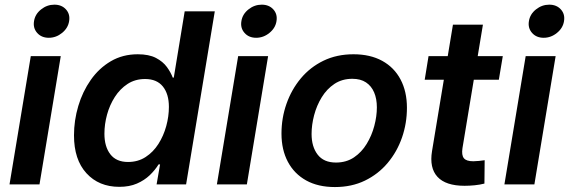

<svg xmlns="http://www.w3.org/2000/svg" viewBox="-20 -775 2392 807"><path d="M20 0 109.4 -539.1H235.4L146 0ZM185.1 -616.2Q154.3 -616.2 136.2 -636.7Q118.2 -657.2 123 -686Q127.4 -715.3 152.6 -735.4Q177.7 -755.4 208.5 -755.4Q239.3 -755.4 257.3 -735.4Q275.4 -715.3 270.5 -686Q266.1 -657.2 241 -636.7Q215.8 -616.2 185.1 -616.2Z M481.4 10.3Q395.5 10.3 343.3 -46.9Q291 -104 291 -206.1Q291 -269 309.1 -329.6Q327.1 -390.1 361.6 -439.2Q396 -488.3 445.8 -517.6Q495.6 -546.9 559.1 -546.9Q606 -546.9 635.5 -531.5Q665 -516.1 681.6 -493.2Q698.2 -470.2 706.1 -448.7H710.4L756.3 -727.5H882.8L762.2 0H638.2L652.8 -84H646.5Q631.8 -60.1 609.4 -38.6Q586.9 -17.1 555.4 -3.4Q523.9 10.3 481.4 10.3ZM518.1 -94.2Q560.1 -94.2 592 -115Q624 -135.7 645.8 -169.9Q667.5 -204.1 678.7 -244.9Q689.9 -285.6 689.9 -325.7Q689.9 -379.9 664.6 -411.4Q639.2 -442.9 589.8 -442.9Q547.9 -442.9 516.1 -422.1Q484.4 -401.4 462.6 -367.4Q440.9 -333.5 429.9 -293.2Q418.9 -252.9 418.9 -212.9Q418.9 -158.7 443.8 -126.5Q468.8 -94.2 518.1 -94.2Z M891.6 0 981 -539.1H1106.9L1017.6 0ZM1056.6 -616.2Q1025.9 -616.2 1007.8 -636.7Q989.7 -657.2 994.6 -686Q999 -715.3 1024.2 -735.4Q1049.3 -755.4 1080.1 -755.4Q1110.8 -755.4 1128.9 -735.4Q1147 -715.3 1142.1 -686Q1137.7 -657.2 1112.5 -636.7Q1087.4 -616.2 1056.6 -616.2Z M1387.7 11.2Q1316.9 11.2 1266.8 -16.6Q1216.8 -44.4 1189.9 -95Q1163.1 -145.5 1163.1 -213.4Q1163.1 -278.8 1184.1 -338.6Q1205.1 -398.4 1244.4 -445.6Q1283.7 -492.7 1339.6 -519.8Q1395.5 -546.9 1465.8 -546.9Q1536.1 -546.9 1586.4 -519.3Q1636.7 -491.7 1663.6 -440.9Q1690.4 -390.1 1690.4 -321.8Q1690.4 -256.8 1669.7 -197Q1648.9 -137.2 1609.4 -90.1Q1569.8 -43 1513.9 -15.9Q1458 11.2 1387.7 11.2ZM1392.1 -91.8Q1435.5 -91.8 1467.8 -113.5Q1500 -135.3 1521.2 -170.2Q1542.5 -205.1 1553.2 -245.6Q1564 -286.1 1564 -323.7Q1564 -359.9 1552.5 -386.7Q1541 -413.6 1518.3 -428.7Q1495.6 -443.8 1460.9 -443.8Q1418 -443.8 1385.7 -422.4Q1353.5 -400.9 1332.3 -366.2Q1311 -331.5 1300.3 -290.8Q1289.6 -250 1289.6 -211.9Q1289.6 -158.2 1315.2 -125Q1340.8 -91.8 1392.1 -91.8Z M2093.3 -539.1 2076.7 -439.9H1765.1L1781.2 -539.1ZM1883.8 -671.4H2009.8L1923.8 -152.3Q1919.4 -123 1929.7 -110.1Q1939.9 -97.2 1969.2 -97.2Q1978.5 -97.2 1993.2 -98.6Q2007.8 -100.1 2017.1 -101.6L2016.1 -3.4Q1997.1 1.5 1975.3 3.7Q1953.6 5.9 1932.6 5.9Q1853.5 5.9 1818.8 -31.7Q1784.2 -69.3 1795.9 -140.1Z M2100.1 0 2189.5 -539.1H2315.4L2226.1 0ZM2265.1 -616.2Q2234.4 -616.2 2216.3 -636.7Q2198.2 -657.2 2203.1 -686Q2207.5 -715.3 2232.7 -735.4Q2257.8 -755.4 2288.6 -755.4Q2319.3 -755.4 2337.4 -735.4Q2355.5 -715.3 2350.6 -686Q2346.2 -657.2 2321 -636.7Q2295.9 -616.2 2265.1 -616.2Z"/></svg>

Font: Inter 18pt SemiBold
Style: Italic
Weight: 600
Italic angle: -9.3988°
Designer: Rasmus Andersson
Foundry: rsms
Version: Version 4.001;git-66647c0bb